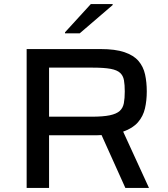

<svg xmlns="http://www.w3.org/2000/svg" viewBox="-20 -931 832 951"><path d="M112 0V-688H478Q551 -688 596.5 -672.5Q642 -657 666 -629Q690 -601 698.5 -562.5Q707 -524 707 -478Q707 -433 698 -394Q689 -355 663.5 -325.5Q638 -296 590 -279L718 0H601L483 -262Q477 -262 471 -261.5Q465 -261 459 -261H223V0ZM223 -353H433Q491 -353 524 -360Q557 -367 573 -381.5Q589 -396 593.5 -420Q598 -444 598 -478Q598 -511 594 -533.5Q590 -556 575 -570Q560 -584 528 -590Q496 -596 440 -596H223ZM302 -766V-771L430 -911H538V-906L375 -766Z"/></svg>

Font: Saira Expanded Medium
Style: Regular
Weight: 500
Width: 7
Designer: Hector Gatti with collaboration of the Omnibus-Type team
Foundry: Omnibus-Type
Version: Version 1.100; ttfautohint (v1.8.3)